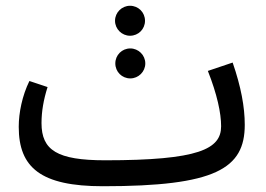

<svg xmlns="http://www.w3.org/2000/svg" viewBox="-20 -632 924 666"><path d="M45 -192C45 -51 121 14 337 14C728 14 829 -47 829 -199C829 -261 816 -331 787 -415L701 -386C733 -305 747 -240 747 -194C747 -115 670 -76 345 -76C178 -76 124 -111 124 -205C124 -245 131 -286 145 -330L82 -351C57 -300 45 -241 45 -192ZM380 -412C380 -383 403 -360 432 -360C460 -360 484 -383 484 -412C484 -441 460 -464 432 -464C403 -464 380 -441 380 -412ZM379 -560C379 -531 403 -508 431 -508C460 -508 483 -531 483 -560C483 -589 460 -612 431 -612C403 -612 379 -589 379 -560Z"/></svg>

Font: FiraGO Unicode
Style: Regular
Weight: 400
Designer: bBox Type
Foundry: bBox Type GmbH
Version: Version 1.001;PS 001.001;hotconv 1.0.88;makeotf.lib2.5.64775